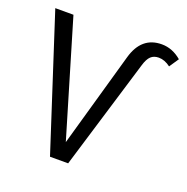

<svg xmlns="http://www.w3.org/2000/svg" viewBox="-126 -817 909 934"><g transform="rotate(20 329.0 -350.0)"><path d="M231 0 8 -688H102L279 -93L418 -583Q451 -700 556 -700Q611 -700 658 -660L625 -611Q595 -634 564 -634Q539 -634 523.5 -619.5Q508 -605 498 -571L325 0Z"/></g></svg>

Font: FiraGO Book
Style: Regular
Weight: 350
Designer: bBox Type
Foundry: bBox Type GmbH
Version: Version 1.001;PS 001.001;hotconv 1.0.88;makeotf.lib2.5.64775